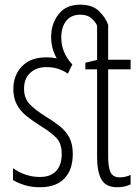

<svg xmlns="http://www.w3.org/2000/svg" viewBox="-20 -784 590 814"><path d="M149.9 9.8Q112.8 9.8 83.5 0.5Q54.2 -8.8 35.2 -20.5V-71.3Q56.6 -54.7 86.7 -44.2Q116.7 -33.7 148.9 -33.7Q194.8 -33.7 218.3 -59.3Q241.7 -85 241.7 -130.9Q241.7 -175.8 219.2 -199.2Q196.8 -222.7 152.3 -250Q119.1 -270.5 93 -291.5Q66.9 -312.5 51.8 -340.1Q36.6 -367.7 36.6 -407.2Q36.6 -464.4 73 -502.7Q109.4 -541 177.7 -541Q199.7 -541 220.7 -536.6Q196.8 -577.6 196.8 -627Q196.8 -683.1 228.3 -723.6Q259.8 -764.2 319.8 -764.2Q372.1 -764.2 400.1 -736.6Q428.2 -709 438.5 -678.7V-530.8H533.7V-490.2H438.5V-121.1Q438.5 -75.7 448.5 -54Q458.5 -32.2 487.8 -32.2Q512.7 -32.2 533.7 -42.5V-2.4Q522 3.4 508.3 6.6Q494.6 9.8 477.1 9.8Q428.7 9.8 410.2 -22.9Q391.6 -55.7 391.6 -119.6V-490.2H341.8V-518.1L391.6 -529.8V-674.8Q385.3 -690.9 367.9 -706.3Q350.6 -721.7 320.8 -721.7Q281.2 -721.7 260.5 -695.3Q239.7 -668.9 239.7 -624.5Q239.7 -561 286.6 -510.7L267.6 -471.7Q228 -499.5 177.7 -499.5Q134.8 -499.5 108.4 -475.3Q82 -451.2 82 -407.7Q82 -368.2 104.5 -343.8Q127 -319.3 173.8 -290Q207.5 -269.5 233.4 -249Q259.3 -228.5 273.9 -200.9Q288.6 -173.3 288.6 -130.9Q288.6 -65.4 253.4 -27.8Q218.3 9.8 149.9 9.8Z"/></svg>

Font: Open Sans Condensed Light
Style: Regular
Weight: 300
Width: 3
Designer: Monotype Design Team
Foundry: Monotype Imaging Inc.
Version: Version 3.003; ttfautohint (v1.8.4)